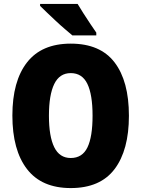

<svg xmlns="http://www.w3.org/2000/svg" viewBox="-20 -947 720 977"><path d="M636 -358Q636 -183 563 -86.5Q490 10 340 10Q192 10 117.5 -86.5Q43 -183 43 -359Q43 -534 117.5 -629.5Q192 -725 340 -725Q490 -725 563 -629.5Q636 -534 636 -358ZM229 -358Q229 -253 256 -198Q283 -143 340 -143Q399 -143 425 -197Q451 -251 451 -358Q451 -466 424.5 -520.5Q398 -575 340 -575Q283 -575 256 -519.5Q229 -464 229 -358ZM375 -927Q387 -907 405 -878.5Q423 -850 441 -823.5Q459 -797 470 -781V-767H348Q334 -779 311 -798.5Q288 -818 263.5 -841Q239 -864 218 -884Q197 -904 184 -917V-927Z"/></svg>

Font: Noto Sans Bengali Condensed Black
Style: Regular
Weight: 900
Width: 3
Designer: Joana Ranito - Universal Thirst; Jelle Bosma - Monotype Design Team
Foundry: Universal Thirst ehf.
Version: Version 3.000; ttfautohint (v1.8.4.7-5d5b)